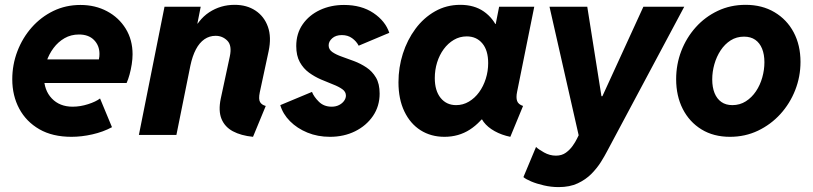

<svg xmlns="http://www.w3.org/2000/svg" viewBox="-20 -553 3331 787"><path d="M272.9 7.8Q195.3 7.8 141.4 -23.2Q87.4 -54.2 58.8 -107.7Q30.3 -161.1 30.3 -228Q30.3 -288.1 51.3 -343Q72.3 -397.9 110.1 -440.7Q147.9 -483.4 198.7 -508.1Q249.5 -532.7 309.6 -532.7Q370.6 -532.7 418.9 -506.8Q467.3 -481 495.4 -435.3Q523.4 -389.6 523.4 -330.6Q523.4 -311.5 520 -289.6Q516.6 -267.6 511 -247.3Q505.4 -227.1 499 -212.9H138.7L157.2 -309.6H385.3Q386.7 -315.4 387.2 -321.3Q387.7 -327.1 387.7 -332Q387.7 -366.2 365.5 -388.9Q343.3 -411.6 303.7 -411.6Q271 -411.6 244.6 -396.5Q218.3 -381.3 199.5 -356.2Q180.7 -331.1 170.4 -300.3Q160.2 -269.5 160.2 -238.8Q160.2 -183.1 192.4 -149.4Q224.6 -115.7 277.8 -115.7Q309.1 -115.7 341.1 -126Q373 -136.2 390.1 -149.4L439 -31.7Q402.8 -12.2 358.6 -2.2Q314.5 7.8 272.9 7.8Z M1017.1 7.8Q967.8 2.9 934.6 -14.9Q901.4 -32.7 887.9 -65.7Q874.5 -98.6 884.8 -148.4L921.9 -321.3Q931.6 -366.2 911.9 -386.2Q892.1 -406.2 863.8 -406.2Q838.4 -406.2 817.9 -392.1Q797.4 -377.9 783 -350.6Q768.6 -323.2 760.3 -283.7L703.1 0H549.3L654.3 -525.4H802.7L789.1 -456.5H808.6L763.7 -407.7Q791 -472.2 837.6 -502.7Q884.3 -533.2 941.9 -533.2Q991.7 -533.2 1027.3 -509.5Q1063 -485.8 1078.1 -443.4Q1093.3 -400.9 1081.1 -343.3L1044.9 -174.8Q1039.1 -146.5 1045.9 -134.8Q1052.7 -123 1069.3 -118.7Z M1332.5 7.8Q1282.2 7.8 1240 -9.5Q1197.8 -26.9 1168.7 -56.2Q1139.6 -85.4 1128.9 -122.1L1258.8 -176.3Q1266.6 -156.2 1287.1 -136Q1307.6 -115.7 1339.4 -115.7Q1356.9 -115.7 1370.1 -122.6Q1383.3 -129.4 1390.6 -139.9Q1397.9 -150.4 1397.9 -161.1Q1397.9 -176.8 1383.3 -187.3Q1368.7 -197.8 1345.5 -206.8Q1322.3 -215.8 1296.1 -227.1Q1270 -238.3 1246.8 -255.1Q1223.6 -272 1209 -298.3Q1194.3 -324.7 1194.3 -364.3Q1194.3 -415.5 1220.7 -453.4Q1247.1 -491.2 1291.5 -512Q1335.9 -532.7 1390.1 -532.7Q1461.4 -532.7 1510.5 -499.8Q1559.6 -466.8 1575.7 -418.5L1450.2 -365.7Q1440.9 -383.8 1423.3 -396.5Q1405.8 -409.2 1381.3 -409.2Q1356.4 -409.2 1341.8 -396.2Q1327.1 -383.3 1327.1 -367.2Q1327.1 -350.1 1342.3 -339.6Q1357.4 -329.1 1381.1 -320.8Q1404.8 -312.5 1431.4 -302.5Q1458 -292.5 1481.9 -276.6Q1505.9 -260.7 1521 -235.1Q1536.1 -209.5 1536.1 -169.4Q1536.1 -117.7 1508.8 -77.6Q1481.4 -37.6 1435.5 -14.9Q1389.6 7.8 1332.5 7.8Z M1801.8 7.8Q1746.6 7.8 1704.1 -19Q1661.6 -45.9 1637.5 -96.2Q1613.3 -146.5 1613.3 -215.8Q1613.3 -276.4 1631.3 -333Q1649.4 -389.6 1682.9 -434.8Q1716.3 -480 1763.2 -506.6Q1810.1 -533.2 1866.7 -533.2Q1923.8 -533.2 1963.1 -505.9Q2002.4 -478.5 2022 -431.2L1934.6 -454.6H2074.2L2001.5 -401.9L2025.9 -525.4H2169.9L2099.6 -176.8Q2094.7 -153.3 2099.6 -139.2Q2104.5 -125 2124 -118.7L2071.8 7.8Q2036.1 0.5 2007.6 -15.4Q1979 -31.2 1962.4 -53.2Q1945.8 -75.2 1947.3 -100.6L2022.9 -63H1881.8L1984.9 -105.5Q1951.7 -51.3 1905.8 -21.7Q1859.9 7.8 1801.8 7.8ZM1849.6 -122.1Q1877.9 -122.1 1902.1 -136.5Q1926.3 -150.9 1943.8 -175Q1961.4 -199.2 1971.2 -230.2Q1981 -261.2 1981 -294.4Q1981 -346.7 1957 -375.2Q1933.1 -403.8 1893.1 -403.8Q1864.3 -403.8 1840.3 -389.6Q1816.4 -375.5 1798.8 -351.6Q1781.2 -327.6 1771.7 -297.1Q1762.2 -266.6 1762.2 -232.9Q1762.2 -181.2 1786.1 -151.6Q1810.1 -122.1 1849.6 -122.1Z M2270 213.9Q2239.3 213.9 2209.5 207Q2179.7 200.2 2157.2 190.7Q2134.8 181.2 2125.5 172.9L2177.2 49.3Q2187 59.1 2210.2 72Q2233.4 85 2258.8 85Q2282.7 85 2299.6 72.8Q2316.4 60.5 2327.6 44.4Q2338.9 28.3 2344.7 16.1L2380.4 -56.2L2356.9 23.4L2232.4 -525.4H2387.2L2445.3 -158.7H2449.2L2617.2 -525.4H2784.7L2468.8 66.4Q2458.5 86.4 2442.9 111.3Q2427.2 136.2 2404.1 159.7Q2380.9 183.1 2348.1 198.5Q2315.4 213.9 2270 213.9Z M2972.2 7.8Q2904.8 7.8 2855.2 -22.7Q2805.7 -53.2 2778.6 -106.4Q2751.5 -159.7 2751.5 -228.5Q2751.5 -289.1 2772.5 -343.8Q2793.5 -398.4 2831.8 -441.2Q2870.1 -483.9 2922.1 -508.5Q2974.1 -533.2 3036.1 -533.2Q3104 -533.2 3154.8 -502.9Q3205.6 -472.7 3233.4 -420.2Q3261.2 -367.7 3261.2 -299.3Q3261.2 -238.8 3239.5 -183.6Q3217.8 -128.4 3178.7 -85.4Q3139.6 -42.5 3086.9 -17.3Q3034.2 7.8 2972.2 7.8ZM2981.9 -122.1Q3012.7 -122.1 3037.1 -137.7Q3061.5 -153.3 3078.6 -178.7Q3095.7 -204.1 3104.5 -235.4Q3113.3 -266.6 3113.3 -297.9Q3113.3 -329.6 3103.8 -353.3Q3094.2 -377 3075.7 -389.9Q3057.1 -402.8 3029.8 -402.8Q2999 -402.8 2974.9 -387.5Q2950.7 -372.1 2933.8 -346.4Q2917 -320.8 2908.2 -289.8Q2899.4 -258.8 2899.4 -227.5Q2899.4 -195.3 2908.9 -171.6Q2918.5 -147.9 2936.8 -135Q2955.1 -122.1 2981.9 -122.1Z"/></svg>

Font: Reddit Sans ExtraBold
Style: Italic
Weight: 800
Italic angle: -11.25°
Designer: Stephen Hutchings
Version: Version 1.013